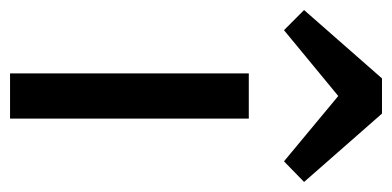

<svg xmlns="http://www.w3.org/2000/svg" viewBox="-279 -561 780 382"><g transform="rotate(90 111.0 -370.0)"><path d="M-20 -545 111 -653 241 -545 282 -585 146 -740H76L-60 -585ZM66 0H156V-475H66Z"/></g></svg>

Font: Outfit
Style: Regular
Weight: 400
Designer: Rodrigo Fuenzalida
Foundry: fragTYPE
Version: Version 1.100;gftools[0.9.27]